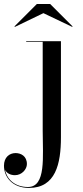

<svg xmlns="http://www.w3.org/2000/svg" viewBox="-96 -662 409 942"><path d="M117 -597.5 258.5 -530 260 -532.5 150 -642.5H85L-25 -532.5L-23 -530ZM203 -460H32.5V-456.5H113.5V-20C113.5 107 131 255.5 41 255.5C-21.5 255.5 -62 219 -71 171.5C-62.5 188.5 -44 197.5 -22.5 197.5C11 197.5 36 168.5 36 143C36 103 5.5 89 -19.5 89C-50 89 -76.5 110 -76.5 151C-76.5 207.5 -34.5 260 46.5 260C176.5 260 203 142.5 203 11.5Z"/></svg>

Font: Bodoni* 48pt
Style: Regular
Weight: 400
Version: Version 2.3